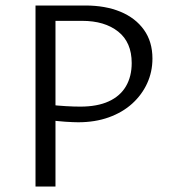

<svg xmlns="http://www.w3.org/2000/svg" viewBox="-20 -678 623 698"><path d="M264.1 -233.5Q248.2 -233.5 216.7 -235.5Q185.2 -237.5 154.9 -242.5V-297.8Q189.9 -293.8 219.4 -292.1Q248.8 -290.4 271.8 -290.4Q333.7 -290.4 375.3 -309.5Q416.9 -328.5 437.9 -364.4Q458.8 -400.2 458.8 -448.8Q458.8 -524.2 409.6 -563.2Q360.4 -602.2 278.5 -602.2H181.7V0H109.1V-658H289.9Q363.1 -658 417.8 -635.4Q472.5 -612.7 503.3 -569.6Q534.2 -526.5 534.2 -465.1Q534.2 -417 515 -375.1Q495.8 -333.2 460.5 -301.2Q425.3 -269.3 375.5 -251.4Q325.7 -233.5 264.1 -233.5Z"/></svg>

Font: Ysabeau
Style: Bold
Weight: 700
Designer: Christian Thalmann (Catharsis Fonts)
Version: Version 2.000;gftools[0.9.27.dev2+g8671c4b]